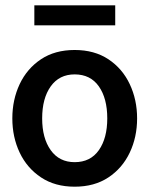

<svg xmlns="http://www.w3.org/2000/svg" viewBox="-20 -694 564 724"><path d="M261.5 10Q187.5 10 134.8 -25Q82 -60 54.2 -118.5Q26.5 -177 26.5 -247.5Q26.5 -318 54.2 -376.8Q82 -435.5 134.5 -470.5Q187 -505.5 261.5 -505.5Q336 -505.5 388.8 -470.5Q441.5 -435.5 469.2 -376.8Q497 -318 497 -247.5Q497 -177 469.2 -118.5Q441.5 -60 388.8 -25Q336 10 261.5 10ZM261.5 -82.5Q321 -82.5 352.8 -127.8Q384.5 -173 384.5 -247.5Q384.5 -323 352.8 -368.2Q321 -413.5 261.5 -413.5Q203.5 -413.5 171.2 -368.2Q139 -323 139 -247.5Q139 -173 171.2 -127.8Q203.5 -82.5 261.5 -82.5ZM109.5 -598.5V-674H414.5V-598.5Z"/></svg>

Font: Cabin SemiCondensed SemiBold
Style: Regular
Weight: 600
Width: 4
Designer: Pablo Impallari
Foundry: Pablo Impallari. http://www.impallari.com Igino Marini. http://www.ikern.com
Version: Version 3.001